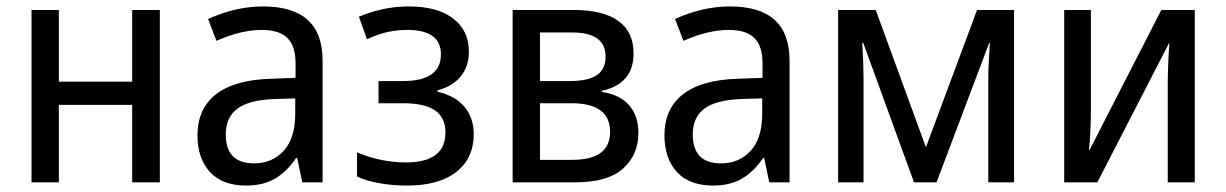

<svg xmlns="http://www.w3.org/2000/svg" viewBox="-20 -567 3812 597"><path d="M78 0V-536H163V-313H391V-536H477V0H391V-241H163V0Z M746 10Q671 10 632.5 -32.5Q594 -75 594 -146Q594 -228 650.5 -273Q707 -318 819 -322L899 -325V-370Q899 -424 873.5 -449Q848 -474 794 -474Q730 -474 653 -440L627 -508Q713 -547 798 -547Q983 -547 983 -379V0H920L904 -76H901Q871 -32 834 -11Q797 10 746 10ZM770 -59Q826 -59 862 -98Q898 -137 898 -214V-261L831 -259Q754 -256 718 -229Q682 -202 682 -149Q682 -59 770 -59Z M1245 10Q1203 10 1161.5 3Q1120 -4 1090 -18V-93Q1165 -62 1242 -62Q1365 -62 1365 -155Q1365 -201 1333 -223.5Q1301 -246 1233 -246H1157V-315H1233Q1351 -315 1351 -398Q1351 -474 1246 -474Q1217 -474 1187.5 -468Q1158 -462 1121 -445L1096 -515Q1131 -530 1170.5 -538.5Q1210 -547 1252 -547Q1340 -547 1389 -509.5Q1438 -472 1438 -406Q1438 -361 1413 -330Q1388 -299 1340 -286V-282Q1396 -269 1424.5 -234.5Q1453 -200 1453 -150Q1453 -75 1399 -32.5Q1345 10 1245 10Z M1574 0V-536H1764Q1855 -536 1902.5 -502Q1950 -468 1950 -401Q1950 -306 1852 -285V-281Q1907 -273 1936 -240Q1965 -207 1965 -154Q1965 -86 1917.5 -43Q1870 0 1767 0ZM1659 -315H1751Q1809 -315 1836 -333.5Q1863 -352 1863 -391Q1863 -466 1759 -466H1659ZM1659 -70H1760Q1877 -70 1877 -157Q1877 -246 1757 -246H1659Z M2198 10Q2123 10 2084.5 -32.5Q2046 -75 2046 -146Q2046 -228 2102.5 -273Q2159 -318 2271 -322L2351 -325V-370Q2351 -424 2325.5 -449Q2300 -474 2246 -474Q2182 -474 2105 -440L2079 -508Q2165 -547 2250 -547Q2435 -547 2435 -379V0H2372L2356 -76H2353Q2323 -32 2286 -11Q2249 10 2198 10ZM2222 -59Q2278 -59 2314 -98Q2350 -137 2350 -214V-261L2283 -259Q2206 -256 2170 -229Q2134 -202 2134 -149Q2134 -59 2222 -59Z M2586 0V-536H2703L2859 -109L3018 -536H3133V0H3053V-325Q3053 -347 3054.5 -375Q3056 -403 3058 -434H3056L2892 0H2822L2664 -434H2661Q2663 -404 2664 -376Q2665 -348 2665 -324V0Z M3289 0V-536H3372V-220Q3372 -197 3370.5 -162Q3369 -127 3366 -101H3368L3591 -536H3695V0H3611V-309Q3611 -335 3612.5 -371.5Q3614 -408 3616 -433H3615L3392 0Z"/></svg>

Font: Noto Sans SemiCondensed
Style: Regular
Weight: 400
Width: 4
Designer: Monotype Design Team
Foundry: Monotype Imaging Inc.
Version: Version 2.013; ttfautohint (v1.8.4.7-5d5b)